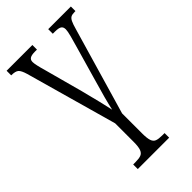

<svg xmlns="http://www.w3.org/2000/svg" viewBox="-238 -607 917 917"><g transform="rotate(-45 221.0 -148.5)"><path d="M115 208H128Q154 208 167.5 203Q181 198 187 182Q193 166 193 133V8L63 -455Q54 -486 43 -495.5Q32 -505 4 -505V-536H178V-505H165Q141 -505 131 -498.5Q121 -492 121 -478Q121 -460 137 -405L189 -213Q217 -105 229 -48Q241 -104 272 -209L319 -373Q330 -410 337 -437Q344 -464 344 -476Q344 -492 334 -498.5Q324 -505 299 -505H285V-536H438V-505H433Q416 -505 407.5 -500.5Q399 -496 392.5 -483Q386 -470 378 -441L250 -2V133Q250 166 255.5 182Q261 198 274 203Q287 208 313 208H327V239H115Z"/></g></svg>

Font: Noto Serif CondLight
Style: Regular
Weight: 300
Width: 3
Designer: Monotype Design Team
Foundry: Monotype Imaging Inc.
Version: Version 1.001